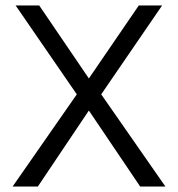

<svg xmlns="http://www.w3.org/2000/svg" viewBox="-20 -680 649 700"><path d="M26 0 260 -336 37 -660H123L304 -394L486 -660H571L349 -336L583 0H491L304 -277L118 0Z"/></svg>

Font: Nata Sans
Style: Regular
Weight: 400
Designer: Daniel Uzquiano Cruz
Version: Version 1.001